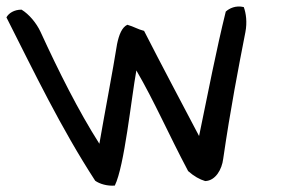

<svg xmlns="http://www.w3.org/2000/svg" viewBox="-86 -558 914 597"><path d="M-66 -504C22 -330 103 -161 210 4C224 14 248 21 271 19C301 -42 322 -251 338 -339C395 -241 438 -141 499 -26C517 -10 535 0 552 5C584 4 604 -31 608 -64C631 -222 655 -345 677 -458C683 -489 679 -517 672 -536C647 -542 627 -532 616 -522C587 -405 561 -271 533 -135C480 -236 415 -358 362 -462C342 -467 331 -475 310 -481C293 -473 284 -450 278 -421C265 -339 239 -204 223 -111C158 -213 96 -337 40 -459C27 -487 4 -514 -19 -528C-42 -528 -59 -517 -66 -504Z"/></svg>

Font: Snowfall
Style: OpObl
Weight: 400
Designer: Jasper
Foundry: Cannot Into Space Fonts
Version: Version 0.9